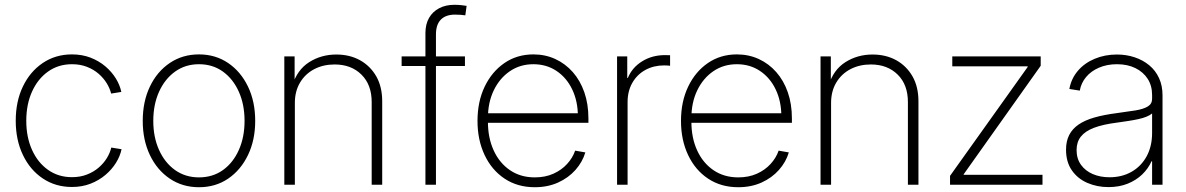

<svg xmlns="http://www.w3.org/2000/svg" viewBox="-20 -762 4891 792"><path d="M276.9 9.3Q209 9.3 156.5 -25.9Q104 -61 74.5 -122.8Q44.9 -184.6 44.9 -263.7Q44.9 -343.8 74.5 -405.3Q104 -466.8 156.5 -502.2Q209 -537.6 276.9 -537.6Q318.8 -537.6 353.5 -524.2Q388.2 -510.7 414.6 -488.3Q440.9 -465.8 457.8 -438.5Q474.6 -411.1 480.5 -382.8L438.5 -376Q433.1 -397.5 420.2 -418.7Q407.2 -439.9 386.7 -457.8Q366.2 -475.6 338.6 -486.3Q311 -497.1 276.9 -497.1Q220.7 -497.1 178.2 -466.8Q135.7 -436.5 112.1 -384Q88.4 -331.5 88.4 -263.7Q88.4 -196.3 112.1 -143.8Q135.7 -91.3 178.2 -61.3Q220.7 -31.2 276.9 -31.2Q311 -31.2 338.6 -42Q366.2 -52.7 387 -70.6Q407.7 -88.4 420.9 -110.1Q434.1 -131.8 439 -153.3L481.4 -146.5Q475.6 -118.2 458.7 -90.8Q441.9 -63.5 415.3 -40.8Q388.7 -18.1 353.8 -4.4Q318.8 9.3 276.9 9.3Z M800.8 10.3Q732.9 10.3 680.4 -25.1Q627.9 -60.5 598.4 -122.3Q568.8 -184.1 568.8 -263.2Q568.8 -343.3 598.4 -405Q627.9 -466.8 680.4 -502.2Q732.9 -537.6 800.8 -537.6Q868.7 -537.6 920.9 -502.2Q973.1 -466.8 1002.9 -405Q1032.7 -343.3 1032.7 -263.2Q1032.7 -184.1 1002.9 -122.3Q973.1 -60.5 921.1 -25.1Q869.1 10.3 800.8 10.3ZM800.8 -30.3Q857.4 -30.3 899.7 -60.5Q941.9 -90.8 965.3 -143.6Q988.8 -196.3 988.8 -263.2Q988.8 -330.6 965.3 -383.3Q941.9 -436 899.7 -466.6Q857.4 -497.1 800.8 -497.1Q744.6 -497.1 702.1 -466.6Q659.7 -436 636 -383.3Q612.3 -330.6 612.3 -263.2Q612.3 -196.3 636 -143.6Q659.7 -90.8 702.1 -60.5Q744.6 -30.3 800.8 -30.3Z M1196.3 -337.4V0H1152.8V-529.3H1195.3V-408.2H1185.5Q1205.6 -474.1 1255.4 -505.6Q1305.2 -537.1 1367.2 -537.1Q1422.4 -537.1 1464.8 -513.7Q1507.3 -490.2 1532 -447.3Q1556.6 -404.3 1556.6 -343.8V0H1513.2V-341.3Q1513.2 -412.6 1470.9 -454.3Q1428.7 -496.1 1360.4 -496.1Q1313.5 -496.1 1276.4 -476.8Q1239.3 -457.5 1217.8 -421.6Q1196.3 -385.7 1196.3 -337.4Z M1897.9 -529.3V-489.7H1636.7V-529.3ZM1734.9 0V-625.5Q1734.9 -662.6 1750 -688.5Q1765.1 -714.4 1792 -728.3Q1818.8 -742.2 1854 -742.2Q1870.1 -742.2 1883.3 -740.7Q1896.5 -739.3 1904.8 -737.8L1899.4 -698.7Q1891.6 -700.2 1880.4 -700.9Q1869.1 -701.7 1856.9 -701.7Q1818.8 -701.7 1798.6 -681.2Q1778.3 -660.6 1778.3 -620.1V0Z M2186 10.3Q2114.7 10.3 2061.5 -25.1Q2008.3 -60.5 1979 -122.6Q1949.7 -184.6 1949.7 -263.2Q1949.7 -342.8 1979.2 -404.5Q2008.8 -466.3 2060.8 -502Q2112.8 -537.6 2180.2 -537.6Q2229 -537.6 2270.5 -518.6Q2312 -499.5 2342.8 -464.6Q2373.5 -429.7 2390.4 -381.3Q2407.2 -333 2407.2 -273.4V-255.4H1974.1V-294.9H2382.8L2363.8 -281.7Q2363.8 -343.8 2340.6 -392.6Q2317.4 -441.4 2275.9 -469.2Q2234.4 -497.1 2180.2 -497.1Q2125.5 -497.1 2083.3 -468.3Q2041 -439.5 2016.8 -389.4Q1992.7 -339.4 1992.7 -274.9V-259.8Q1992.7 -193.4 2016.4 -141.6Q2040 -89.8 2083.5 -60.1Q2127 -30.3 2186 -30.3Q2229 -30.3 2262.7 -45.4Q2296.4 -60.5 2319.3 -85.7Q2342.3 -110.8 2352.5 -140.6L2394.5 -133.3Q2382.8 -93.8 2353.8 -61Q2324.7 -28.3 2282 -9Q2239.3 10.3 2186 10.3Z M2525.4 0V-529.3H2567.4V-440.4H2569.8Q2587.4 -483.4 2628.7 -509Q2669.9 -534.7 2723.6 -534.7Q2730 -534.7 2734.6 -534.4Q2739.3 -534.2 2744.1 -534.2V-490.7Q2741.2 -491.2 2734.6 -491.7Q2728 -492.2 2719.2 -492.2Q2676.3 -492.2 2642.1 -473.4Q2607.9 -454.6 2588.4 -420.4Q2568.8 -386.2 2568.8 -340.8V0Z M3025.4 10.3Q2954.1 10.3 2900.9 -25.1Q2847.7 -60.5 2818.4 -122.6Q2789.1 -184.6 2789.1 -263.2Q2789.1 -342.8 2818.6 -404.5Q2848.1 -466.3 2900.1 -502Q2952.1 -537.6 3019.5 -537.6Q3068.4 -537.6 3109.9 -518.6Q3151.4 -499.5 3182.1 -464.6Q3212.9 -429.7 3229.7 -381.3Q3246.6 -333 3246.6 -273.4V-255.4H2813.5V-294.9H3222.2L3203.1 -281.7Q3203.1 -343.8 3179.9 -392.6Q3156.7 -441.4 3115.2 -469.2Q3073.7 -497.1 3019.5 -497.1Q2964.8 -497.1 2922.6 -468.3Q2880.4 -439.5 2856.2 -389.4Q2832 -339.4 2832 -274.9V-259.8Q2832 -193.4 2855.7 -141.6Q2879.4 -89.8 2922.9 -60.1Q2966.3 -30.3 3025.4 -30.3Q3068.4 -30.3 3102.1 -45.4Q3135.7 -60.5 3158.7 -85.7Q3181.6 -110.8 3191.9 -140.6L3233.9 -133.3Q3222.2 -93.8 3193.1 -61Q3164.1 -28.3 3121.3 -9Q3078.6 10.3 3025.4 10.3Z M3408.2 -337.4V0H3364.7V-529.3H3407.2V-408.2H3397.5Q3417.5 -474.1 3467.3 -505.6Q3517.1 -537.1 3579.1 -537.1Q3634.3 -537.1 3676.8 -513.7Q3719.2 -490.2 3743.9 -447.3Q3768.6 -404.3 3768.6 -343.8V0H3725.1V-341.3Q3725.1 -412.6 3682.9 -454.3Q3640.6 -496.1 3572.3 -496.1Q3525.4 -496.1 3488.3 -476.8Q3451.2 -457.5 3429.7 -421.6Q3408.2 -385.7 3408.2 -337.4Z M3898.9 0V-36.6L4219.2 -485.8V-488.3H3908.2V-529.3H4272.9V-490.7L3955.1 -43V-41H4280.3V0Z M4552.2 9.8Q4505.4 9.8 4465.3 -7.6Q4425.3 -24.9 4401.4 -59.3Q4377.4 -93.8 4377.4 -144.5Q4377.4 -179.7 4390.4 -205.1Q4403.3 -230.5 4429.2 -248.3Q4455.1 -266.1 4494.4 -277.3Q4533.7 -288.6 4586.9 -295.4Q4631.8 -301.3 4664.3 -306.6Q4696.8 -312 4714.6 -322.8Q4732.4 -333.5 4732.4 -354.5V-370.1Q4732.4 -408.2 4714.4 -436.5Q4696.3 -464.8 4663.6 -481Q4630.9 -497.1 4587.4 -497.1Q4546.4 -497.1 4513.4 -482.9Q4480.5 -468.8 4460 -444.1Q4439.5 -419.4 4434.1 -388.2L4391.1 -395Q4398.9 -438 4426.3 -470Q4453.6 -502 4495.6 -519.5Q4537.6 -537.1 4586.9 -537.1Q4626.5 -537.1 4660.6 -525.6Q4694.8 -514.2 4720.7 -492.7Q4746.6 -471.2 4761 -439.9Q4775.4 -408.7 4775.4 -369.1V0H4732.4V-96.7H4730Q4716.8 -66.9 4691.9 -42.7Q4667 -18.6 4631.8 -4.4Q4596.7 9.8 4552.2 9.8ZM4556.6 -30.8Q4608.4 -30.8 4647.9 -53.5Q4687.5 -76.2 4710 -117.4Q4732.4 -158.7 4732.4 -213.9V-293.9Q4723.6 -286.6 4709.5 -280.8Q4695.3 -274.9 4676.5 -270.8Q4657.7 -266.6 4635.3 -263.2Q4612.8 -259.8 4588.4 -256.3Q4530.3 -249 4493.4 -235.1Q4456.5 -221.2 4438.7 -198.7Q4420.9 -176.3 4420.9 -143.1Q4420.9 -107.4 4439 -82.3Q4457 -57.1 4487.8 -43.9Q4518.6 -30.8 4556.6 -30.8Z"/></svg>

Font: Inter 24pt ExtraLight
Style: Regular
Weight: 250
Designer: Rasmus Andersson
Foundry: rsms
Version: Version 4.001;git-66647c0bb